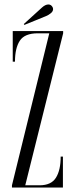

<svg xmlns="http://www.w3.org/2000/svg" viewBox="-20 -839 336 859"><path d="M33.5 0V-10L200.5 -690H149Q90.5 -690 68.8 -657Q47 -624 47 -563H37V-700H262.5V-690L93 -10H157Q209 -10 230.2 -43.8Q251.5 -77.5 251.5 -138.5H261.5V0ZM89 -727.5 86.5 -731.5 168 -805.5Q183 -819 196.5 -819Q208.5 -819 215 -807.5Q217.5 -803 217.5 -798Q217.5 -788.5 207.8 -780.2Q198 -772 186 -767Z"/></svg>

Font: Imbue 100pt Light
Style: Regular
Weight: 300
Designer: Tyler Finck
Foundry: Etcetera Type Company
Version: Version 1.102; ttfautohint (v1.8.3)